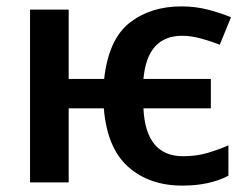

<svg xmlns="http://www.w3.org/2000/svg" viewBox="-20 -571 775 601"><path d="M551 10Q636 10 695 -21V-116Q663 -102 628.5 -92Q594 -82 553 -82Q436 -82 429 -232H640V-324H429Q441 -459 550 -459Q578 -459 609 -450.5Q640 -442 668 -431L703 -517Q672 -530 632 -540.5Q592 -551 548 -551Q451 -551 385.5 -499.5Q320 -448 306 -324H195V-541H74V0H195V-232H305Q315 -108 381 -49Q447 10 551 10Z"/></svg>

Font: Noto Sans Display Medium
Style: Regular
Weight: 500
Designer: Monotype Design Team
Foundry: Monotype Imaging Inc.
Version: Version 1.900